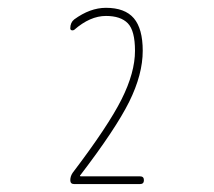

<svg xmlns="http://www.w3.org/2000/svg" viewBox="-20 -756 540 484"><path d="M163.1 -320.3Q252.9 -438.5 286.6 -505.9Q320.3 -573.2 320.3 -627.9Q320.3 -678.7 302.2 -697.3Q284.2 -715.8 247.1 -715.8Q207 -715.8 167 -680.7Q164.1 -678.7 160.6 -679.7Q157.2 -680.7 157.2 -684.6Q157.2 -699.2 167 -707Q207 -736.3 247.1 -736.3Q294.9 -736.3 317.4 -710Q339.8 -683.6 339.8 -627.9Q339.8 -568.4 305.7 -499.5Q271.5 -430.7 182.6 -314.5Q181.6 -314.5 181.6 -313.5L182.6 -311.5H333Q342.8 -311.5 342.8 -301.8Q342.8 -292 333 -292H167Q157.2 -292 157.2 -301.8Q157.2 -311.5 163.1 -320.3Z"/></svg>

Font: Rounded-X Mgen+ 1mn thin
Style: Regular
Weight: 100
Designer: [Source Han Sans]
Ryoko NISHIZUKA  (kana & ideographs); Paul D. Hunt (Latin, Greek & Cyrillic); Wenlong ZHANG  (bopomofo
Version: Version 1.059.20150602